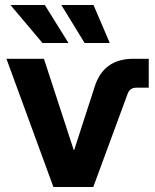

<svg xmlns="http://www.w3.org/2000/svg" viewBox="-20 -752 623 772"><path d="M194.8 0 5.9 -515.6H156.7L276.4 -148.9H278.3L359.9 -400.9Q395 -515.6 515.6 -515.6H578.1V-399.4H527.8Q502.4 -399.4 493.2 -375L355 0ZM150.9 -579.1 22 -731.9H160.2L255.4 -579.1ZM320.3 -579.1 226.6 -731.9H356L421.4 -579.1Z"/></svg>

Font: Inter Display
Style: Bold
Weight: 700
Designer: Rasmus Andersson
Foundry: rsms
Version: Version 4.001;git-9221beed3